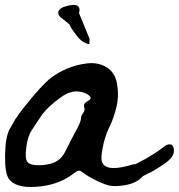

<svg xmlns="http://www.w3.org/2000/svg" viewBox="-22 -735 722 775"><path d="M340 -556Q339 -554 339 -557Q339 -557 340 -556ZM257 -638 223 -665Q215 -672 213.5 -679.5Q212 -687 215 -691.5Q218 -696 222.5 -700Q227 -704 231 -705L235 -707Q301 -729 299 -692Q299 -692 297 -682L340 -577Q338 -561 339 -557Q332 -557 324.5 -560.5Q317 -564 310.5 -568.5Q304 -573 298 -579Q292 -585 287 -592Q282 -599 277 -605.5Q272 -612 268.5 -617.5Q265 -623 262.5 -627.5Q260 -632 259 -635ZM635 -139Q653 -155 666.5 -152Q680 -149 680 -126Q680 -118 677 -111Q674 -104 669.5 -98.5Q665 -93 657 -86Q649 -79 644.5 -76Q640 -73 630.5 -66.5Q621 -60 619 -59Q599 -45 578 -36Q577 -36 555 -24L549 -18Q522 8 472 14Q440 18 422 14.5Q404 11 373 -3Q327 -26 312 -39Q302 -47 295 -46Q288 -45 269 -30Q208 14 123 19Q81 22 53.5 13.5Q26 5 13 -14Q-3 -39 -1.5 -111Q0 -183 17 -214Q32 -241 40 -254Q52 -272 57 -278Q65 -290 84 -313Q147 -392 183 -420Q211 -442 249 -458Q287 -474 328.5 -479Q370 -484 402 -467Q441 -447 450 -399Q459 -351 448.5 -305Q438 -259 418 -219Q400 -181 392 -136Q383 -91 392 -77Q411 -39 517 -72Q521 -73 526 -73Q533 -76 534 -77Q598 -110 635 -139ZM332 -327Q343 -333 344 -337.5Q345 -342 339 -348Q327 -360 305 -364Q282 -369 262 -362Q241 -358 198.5 -323Q156 -288 141 -262Q121 -233 107 -211Q90 -186 84 -140Q78 -94 89 -81Q99 -68 133.5 -68Q168 -68 197 -79Q226 -93 240 -121Q264 -168 279 -197Q305 -242 305 -258Q305 -268 313.5 -278.5Q322 -289 318 -301Q313 -317 332 -327Z"/></svg>

Font: Beth Ellen
Style: Regular
Weight: 400
Designer: Alyson Diaz
Version: Version 2.000